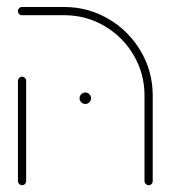

<svg xmlns="http://www.w3.org/2000/svg" viewBox="-20 -539 500 563"><path d="M32.6 -8.1V-301.9Q32.6 -306.7 36.3 -310.4Q40 -314.1 44.8 -314.1Q49.6 -314.1 53.1 -310.4Q56.7 -306.7 56.7 -301.9V-8.1Q56.7 -3 53.1 0.6Q49.6 4.1 44.8 4.1Q40 4.1 36.3 0.4Q32.6 -3.3 32.6 -8.1ZM415.9 4.1Q411.1 4.1 407.4 0.4Q403.7 -3.3 403.7 -8.1V-259.3Q403.7 -323 372 -377Q340.4 -431.1 286.3 -462.8Q232.2 -494.4 168.5 -494.4H44.8Q39.6 -494.4 36.1 -498Q32.6 -501.5 32.6 -506.7Q32.6 -511.5 36.1 -515Q39.6 -518.5 44.8 -518.5H168.5Q238.5 -518.5 298.1 -483.5Q357.8 -448.5 392.8 -388.9Q427.8 -329.3 427.8 -259.3V-8.1Q427.8 -3 424.3 0.6Q420.7 4.1 415.9 4.1ZM213.3 -251.1Q213.3 -257.8 218.3 -262.8Q223.3 -267.8 230.4 -267.8Q237 -267.8 242 -262.8Q247 -257.8 247 -251.1Q247 -244.1 242 -239.1Q237 -234.1 230.4 -234.1Q223.3 -234.1 218.3 -239.1Q213.3 -244.1 213.3 -251.1Z"/></svg>

Font: 26F Galaxy Hebrew Thin
Style: Regular
Weight: 100
Designer: C₂₉H₂₅N₃O₅
Version: Version 1.000